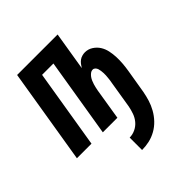

<svg xmlns="http://www.w3.org/2000/svg" viewBox="-204 -663 1006 1006"><g transform="rotate(-45 299.0 -159.5)"><path d="M270 211V119Q292 119 313 109Q334 99 348.5 81.5Q363 64 370.5 42.5Q378 21 382 0Q388 -37 394 -73.5Q400 -110 406 -147Q408 -156 409 -164.5Q410 -173 411 -182Q412 -191 412.5 -199.5Q413 -208 412.5 -217Q412 -226 411 -234Q410 -242 407.5 -250Q405 -258 399 -264Q393 -270 385 -270Q375 -270 366.5 -263.5Q358 -257 352 -248.5Q346 -240 342 -230.5Q338 -221 335 -211.5Q332 -202 330 -192.5Q328 -183 326 -173L298 0H190L262 -438H178L106 0H-2L85 -530H385L350 -316Q356 -326 363 -335Q370 -344 379 -350.5Q388 -357 399 -360Q410 -363 420 -363Q444 -363 464 -350Q484 -337 496 -318Q508 -299 513 -276Q518 -253 519 -229Q520 -205 518 -180.5Q516 -156 512 -132L490 0Q485 27 477 53Q469 79 455 104Q441 129 421 150Q401 171 376 185Q351 199 324 205Q297 211 270 211Z"/></g></svg>

Font: Iosevka Curly SmBdExObl
Style: Regular
Weight: 600
Width: 7
Italic angle: -9°
Monospace: yes
Designer: Belleve Invis
Foundry: Belleve Invis
Version: Version 11.1.0; ttfautohint (v1.8.3)